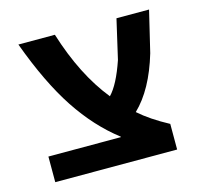

<svg xmlns="http://www.w3.org/2000/svg" viewBox="-82 -610 739 700"><g transform="rotate(-15 287.5 -260.0)"><path d="M43.9 0V-96.7H317.4V-98.6Q233.4 -163.1 167.5 -262.7Q101.6 -362.3 43.9 -519.5H181.6Q232.4 -356.4 317.4 -251Q350.6 -285.2 379.9 -371.1L414.1 -519.5H537.1L500 -364.3Q461.9 -236.3 393.6 -170.9Q436.5 -132.8 503.9 -96.7V0Z"/></g></svg>

Font: GenEi M Gothic v2 Bold
Style: Regular
Weight: 700
Version: Version 2.0